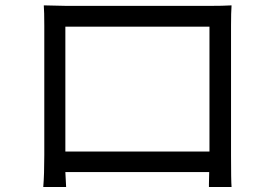

<svg xmlns="http://www.w3.org/2000/svg" viewBox="-20 -705 1040 730"><path d="M776.4 -603.5H228.5V-128.9H776.4ZM858.4 -607.4V-114.3Q858.4 -17.6 860.4 5.9H774.4Q774.4 3.9 774.4 -5.9Q775.4 -33.2 775.4 -50.8H228.5Q230.5 -2.9 231.4 5.9H144.5Q148.4 -41 148.4 -115.2V-607.4Q148.4 -660.2 146.5 -684.6Q224.6 -682.6 235.4 -682.6H772.5Q830.1 -682.6 860.4 -684.6Q858.4 -658.2 858.4 -607.4Z"/></svg>

Font: Taipei Sans TC Beta
Style: Regular
Weight: 400
Designer: JT Foundry
Foundry: JT Foundry
Version: Version 1.000